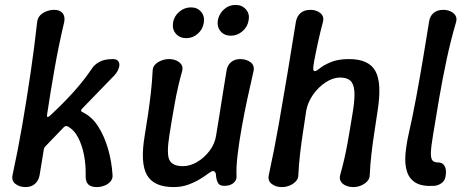

<svg xmlns="http://www.w3.org/2000/svg" viewBox="-20 -750 1914 780"><path d="M84 10Q59 10 42.5 -3Q26 -16 31 -39Q53 -140 71 -245Q89 -350 104.5 -455.5Q120 -561 131 -661Q133 -677 143 -687.5Q153 -698 168.5 -704Q184 -710 200 -710Q223 -710 234 -697Q245 -684 241 -661Q219 -569 202 -472.5Q185 -376 171 -283Q170 -276 173 -275Q176 -274 182 -279Q234 -327 277.5 -375Q321 -423 353 -471Q364 -488 384.5 -499Q405 -510 439 -510Q452 -510 458.5 -503.5Q465 -497 465 -487Q465 -477 459 -464.5Q453 -452 441 -440L313 -308Q305 -300 314 -295Q353 -277 379 -236Q405 -195 419.5 -143.5Q434 -92 437 -41Q439 -25 429.5 -13.5Q420 -2 404.5 4Q389 10 373 10Q348 10 337.5 -2Q327 -14 328 -38Q329 -79 321.5 -119Q314 -159 297.5 -191Q281 -223 254 -237Q246 -240 239 -233L164 -155Q161 -152 160 -149.5Q159 -147 158 -143L141 -39Q137 -16 122 -3Q107 10 84 10Z M941 -34Q942 -18 928.5 -6.5Q915 5 891 5Q873 5 866.5 -5.5Q860 -16 858 -32Q858 -43 855 -49Q852 -55 845 -55Q839 -55 826 -45Q813 -35 792.5 -22.5Q772 -10 745 0Q718 10 685 10Q605 10 577 -39Q549 -88 568 -200Q575 -242 581.5 -286Q588 -330 593 -374.5Q598 -419 600 -461Q600 -477 610 -487.5Q620 -498 635.5 -504Q651 -510 666 -510Q683 -510 696.5 -504Q710 -498 717 -487.5Q724 -477 720 -461Q711 -430 703.5 -397Q696 -364 690 -330.5Q684 -297 678.5 -264.5Q673 -232 668 -200Q656 -124 668.5 -99.5Q681 -75 723 -75Q752 -75 781 -92Q810 -109 831.5 -137.5Q853 -166 858 -200Q865 -242 872 -286Q879 -330 886 -374.5Q893 -419 900 -461Q903 -484 918 -497Q933 -510 956 -510Q981 -510 998 -497Q1015 -484 1010 -461Q998 -409 985 -349Q972 -289 961.5 -229.5Q951 -170 945 -119Q939 -68 941 -34ZM737 -595Q710 -595 694.5 -613Q679 -631 683 -658Q687 -684 708 -702Q729 -720 756 -720Q782 -720 797 -702Q812 -684 808 -658Q804 -631 783.5 -613Q763 -595 737 -595ZM918 -605Q891 -605 876 -623Q861 -641 865 -668Q870 -694 890 -712Q910 -730 937 -730Q963 -730 979 -712Q995 -694 990 -668Q986 -641 965 -623Q944 -605 918 -605Z M1125 10Q1100 10 1083.5 -3Q1067 -16 1072 -39Q1094 -140 1112.5 -245Q1131 -350 1148.5 -455.5Q1166 -561 1182 -661Q1186 -684 1201 -697Q1216 -710 1241 -710Q1257 -710 1270 -704Q1283 -698 1289.5 -687.5Q1296 -677 1292 -661Q1282 -624 1272.5 -581Q1263 -538 1256 -500Q1252 -477 1252.5 -469Q1253 -461 1260 -461Q1265 -461 1280.5 -473.5Q1296 -486 1325 -498Q1354 -510 1398 -510Q1478 -510 1505 -461.5Q1532 -413 1514 -300Q1508 -258 1501 -213.5Q1494 -169 1489 -125Q1484 -81 1482 -39Q1482 -24 1471.5 -13Q1461 -2 1446 4Q1431 10 1415 10Q1399 10 1385 4Q1371 -2 1364.5 -13Q1358 -24 1362 -39Q1371 -71 1378.5 -103.5Q1386 -136 1392 -169.5Q1398 -203 1403.5 -236Q1409 -269 1414 -300Q1422 -351 1419.5 -380.5Q1417 -410 1403 -422.5Q1389 -435 1361 -435Q1333 -435 1303 -415.5Q1273 -396 1251.5 -365Q1230 -334 1224 -300Q1218 -258 1211 -213.5Q1204 -169 1199 -125Q1194 -81 1192 -39Q1192 -24 1181.5 -13Q1171 -2 1156 4Q1141 10 1125 10Z M1744 5Q1695 8 1669 -7.5Q1643 -23 1633.5 -52.5Q1624 -82 1627 -120.5Q1630 -159 1639 -200Q1656 -275 1670.5 -353Q1685 -431 1698 -508.5Q1711 -586 1723 -661Q1726 -684 1741 -697Q1756 -710 1781 -710Q1797 -710 1810 -704Q1823 -698 1830 -687.5Q1837 -677 1833 -661Q1811 -586 1794.5 -508.5Q1778 -431 1764.5 -353Q1751 -275 1739 -200Q1731 -153 1730.5 -129Q1730 -105 1737.5 -97.5Q1745 -90 1759 -90Q1777 -91 1786 -76Q1795 -61 1790 -33Q1787 -15 1773 -5.5Q1759 4 1744 5Z"/></svg>

Font: Winky Sans
Style: Italic
Weight: 400
Italic angle: -8.97852°
Designer: Simon Atzbach
Foundry: typofactur
Version: Version 1.205